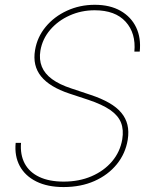

<svg xmlns="http://www.w3.org/2000/svg" viewBox="-20 -758 618 789"><path d="M241.2 10.7Q175.3 10.7 129.2 -12.2Q83 -35.2 61 -76.2Q39.1 -117.2 44.4 -170.9H66.4Q62.5 -122.1 81.5 -86.2Q100.6 -50.3 141.4 -31Q182.1 -11.7 241.7 -11.7Q305.2 -11.7 356.2 -33.7Q407.2 -55.7 440.4 -94.7Q473.6 -133.8 482.4 -185.5Q488.8 -224.6 477.3 -253.9Q465.8 -283.2 433.1 -305.9Q400.4 -328.6 343.3 -347.7L265.1 -373.5Q184.1 -400.4 148.7 -444.3Q113.3 -488.3 124 -551.8Q132.8 -605.5 167.7 -647.7Q202.6 -689.9 255.4 -714.1Q308.1 -738.3 369.6 -738.3Q432.1 -738.3 475.6 -713.4Q519 -688.5 539.6 -645.3Q560.1 -602.1 554.2 -545.9H532.2Q539.1 -621.6 496.3 -668.7Q453.6 -715.8 369.1 -715.8Q314 -715.8 266.1 -694.3Q218.3 -672.9 186.3 -635.5Q154.3 -598.1 146 -549.8Q140.1 -513.2 151.9 -484.1Q163.6 -455.1 193.8 -432.9Q224.1 -410.6 273.4 -394.5L352.1 -368.2Q396.5 -353.5 428 -335.4Q459.5 -317.4 478.3 -294.9Q497.1 -272.5 503.7 -244.9Q510.3 -217.3 504.9 -183.6Q495.6 -127 460 -83Q424.3 -39.1 368.4 -14.2Q312.5 10.7 241.2 10.7Z"/></svg>

Font: Inter 24pt Thin
Style: Italic
Weight: 250
Italic angle: -9.3988°
Version: Version 4.001;git-66647c0bb